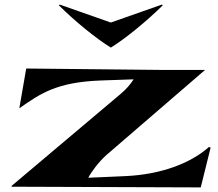

<svg xmlns="http://www.w3.org/2000/svg" viewBox="-20 -812 946 835"><path d="M94 -514 64 -341C153 -403 224 -455 419 -462L561 -467C547 -445 530 -425 504 -403L31 -4L30 0L853 3L896 -170L889 -173C809 -102 681 -53 524 -46L364 -39C375 -61 408 -107 443 -138L872 -508H674ZM240 -792 236 -789C308 -717 403 -641 462 -605C521 -641 614 -716 688 -789L684 -792L462 -714Z"/></svg>

Font: Coconat
Style: Bold
Weight: 900
Width: 8
Designer: Sara Lavazza
Foundry: Collletttivo
Version: Version 1.000;Glyphs 3.2 (3217)